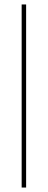

<svg xmlns="http://www.w3.org/2000/svg" viewBox="-20 -740 214 860"><path d="M77 100V-720H97V100Z"/></svg>

Font: DM Sans 12pt Thin
Style: Regular
Weight: 250
Version: Version 4.004;gftools[0.9.30]